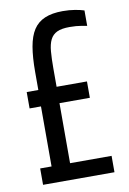

<svg xmlns="http://www.w3.org/2000/svg" viewBox="-81 -746 537 797"><g transform="rotate(-10 187.5 -348.0)"><path d="M35 0V-69H83V-322H35V-391H84V-467Q84 -529 91.5 -572.5Q99 -616 116.5 -643Q134 -670 164.5 -683Q195 -696 240 -696Q268 -696 291.5 -692Q315 -688 330 -683V-618Q320 -620 308 -622Q296 -624 284 -625Q272 -626 257 -626Q223 -626 204 -617Q185 -608 175.5 -589Q166 -570 163.5 -540Q161 -510 161 -469V-391H289V-322H161V-69H336V0Z"/></g></svg>

Font: Saira ExtraCondensed Medium
Style: Regular
Weight: 500
Width: 2
Designer: Hector Gatti with collaboration of the Omnibus-Type team
Foundry: Omnibus-Type
Version: Version 1.101